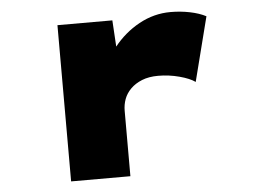

<svg xmlns="http://www.w3.org/2000/svg" viewBox="-44 -601 869 655"><g transform="rotate(-5 390.5 -273.0)"><path d="M174 0V-535H362L374 -336L313 -337Q329 -396 366 -443Q403 -490 454 -518Q505 -546 562 -546Q596 -546 628 -539.5Q660 -533 683 -521L627 -301Q609 -314 573.5 -323.5Q538 -333 501 -333Q469 -333 445.5 -323.5Q422 -314 406.5 -298.5Q391 -283 384 -264Q377 -245 377 -224V0Z"/></g></svg>

Font: Lexend Tera Black
Style: Regular
Weight: 900
Version: Version 1.007